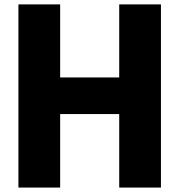

<svg xmlns="http://www.w3.org/2000/svg" viewBox="-20 -845 807 865"><path d="M63 0V-825.2H251V-496.1H517.1V-825.2H705.1V0H517.1V-331.1H251V0Z"/></svg>

Font: Hussar Preview
Style: Bold
Weight: 700
Foundry: Cannot Into Space Fonts, PlusOne Fonts
Version: Version 2.29RC2 "Millennial"